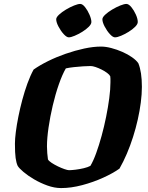

<svg xmlns="http://www.w3.org/2000/svg" viewBox="-20 -957 752 977"><path d="M291 0Q257 0 221 -13Q185 -26 153.5 -44.5Q122 -63 99.5 -82Q77 -101 70 -113Q63 -128 59.5 -153Q56 -178 56 -226Q56 -250 60.5 -285.5Q65 -321 73.5 -363.5Q82 -406 93.5 -449Q105 -492 119.5 -532Q134 -572 151 -603Q182 -625 224.5 -646Q267 -667 314.5 -683.5Q362 -700 408.5 -710Q455 -720 494 -720Q518 -720 546.5 -712.5Q575 -705 602.5 -693Q630 -681 652 -665.5Q674 -650 684 -635Q693 -613 697.5 -583Q702 -553 702 -515Q702 -478 696.5 -435.5Q691 -393 681 -348.5Q671 -304 657 -260Q643 -216 625.5 -175Q608 -134 588 -99Q556 -76 505.5 -53Q455 -30 398.5 -15Q342 0 291 0ZM331 -91Q343 -91 364 -93.5Q385 -96 406 -101Q427 -106 440 -113Q455 -138 469.5 -178Q484 -218 497 -265.5Q510 -313 520 -362.5Q530 -412 536 -457.5Q542 -503 542 -538Q542 -549 542 -556.5Q542 -564 541 -569Q537 -577 525 -586Q513 -595 497 -603Q481 -611 466 -616Q451 -621 441 -621Q426 -621 403 -619.5Q380 -618 356.5 -615.5Q333 -613 315 -609Q297 -578 279.5 -528Q262 -478 248.5 -420.5Q235 -363 227 -308Q219 -253 219 -212Q219 -195 220.5 -177.5Q222 -160 224 -146Q228 -138 242.5 -128.5Q257 -119 274.5 -110.5Q292 -102 308 -96.5Q324 -91 331 -91ZM565 -767Q554 -767 539 -783.5Q524 -800 512.5 -822Q501 -844 501 -859Q501 -869 515.5 -882.5Q530 -896 551 -908.5Q572 -921 592 -929Q612 -937 623 -937Q635 -937 648.5 -920.5Q662 -904 671.5 -882.5Q681 -861 681 -845Q681 -834 667.5 -820.5Q654 -807 634.5 -795Q615 -783 596 -775Q577 -767 565 -767ZM330 -767Q319 -767 304 -783.5Q289 -800 277.5 -822Q266 -844 266 -859Q266 -869 280.5 -882.5Q295 -896 316 -908.5Q337 -921 357 -929Q377 -937 388 -937Q400 -937 413 -920.5Q426 -904 435.5 -882Q445 -860 445 -845Q445 -834 431.5 -820.5Q418 -807 398.5 -795Q379 -783 360 -775Q341 -767 330 -767Z"/></svg>

Font: Texturina Medium 12pt Black
Style: Italic
Weight: 900
Italic angle: -11°
Version: Version 1.002